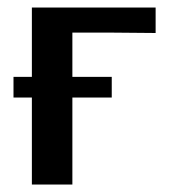

<svg xmlns="http://www.w3.org/2000/svg" viewBox="-20 -492 465 512"><path d="M16 -232V-287H65V-472H395V-404Q376 -404 338.5 -404.5Q301 -405 282 -405H244H173V-287H278V-232H173V0H65V-232Z"/></svg>

Font: Coval
Style: Medium
Weight: 500
Foundry: Context Ltd
Version: Version 001.000